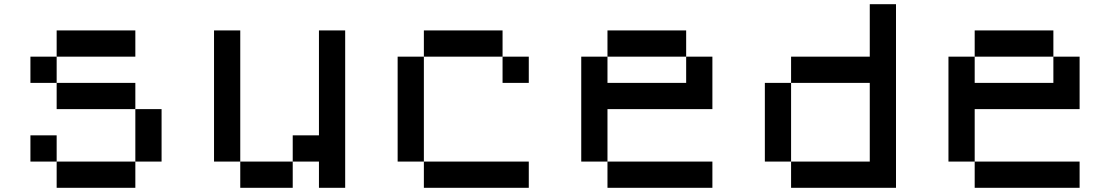

<svg xmlns="http://www.w3.org/2000/svg" viewBox="-20 -895 5290 915"><path d="M250 -750H625V-625H250ZM250 -625V-500H125V-625ZM250 -500H625V-375H250ZM625 -375H750V-125H625ZM625 -125V0H250V-125ZM250 -125H125V-250H250Z M1000 -750H1125V-125H1000ZM1125 -125H1375V0H1125ZM1375 -125V-250H1500V-750H1625V0H1500V-125Z M2000 -750H2375V-625H2000ZM2375 -625H2500V-500H2375ZM2000 -625V-125H1875V-625ZM2000 -125H2500V0H2000Z M2875 -750H3250V-625H2875ZM3250 -625H3375V-375H2875V-125H2750V-625H2875V-500H3250ZM2875 -125H3375V0H2875Z M4125 -875H4250V0H3750V-125H4125V-500H3750V-625H4125ZM3750 -125H3625V-500H3750Z M4625 -750H5000V-625H4625ZM5000 -625H5125V-375H4625V-125H4500V-625H4625V-500H5000ZM4625 -125H5125V0H4625Z"/></svg>

Font: Dogica Pixel
Style: Regular
Weight: 400
Designer: Roberto Mocci
Version: Version 001.000